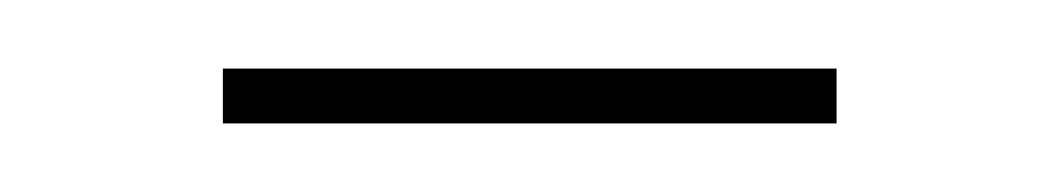

<svg xmlns="http://www.w3.org/2000/svg" viewBox="-20 -280 309 56"><path d="M45 -244V-260H224V-244Z"/></svg>

Font: Alumni Sans Pinstripe
Style: Regular
Weight: 400
Designer: Robert E. Leuschke
Foundry: Robert E. Leuschke
Version: Version 1.010; ttfautohint (v1.8.4.7-5d5b)